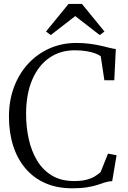

<svg xmlns="http://www.w3.org/2000/svg" viewBox="-20 -978 674 1008"><path d="M358.5 10.5Q278.5 10.5 216.8 -17Q155 -44.5 112.8 -94.8Q70.5 -145 48.8 -213.8Q27 -282.5 27 -365.5Q27 -450 53.5 -520.8Q80 -591.5 128 -643.5Q176 -695.5 240.5 -724Q305 -752.5 381 -752.5Q419 -752.5 451 -748.2Q483 -744 509 -738Q535 -732 554.8 -727Q574.5 -722 588 -720.5L580 -556.5H528L509 -682Q500 -690 481.2 -697.2Q462.5 -704.5 435 -709.2Q407.5 -714 372 -714Q296 -714 238.5 -674Q181 -634 149 -559Q117 -484 117 -379.5Q117 -311 131 -247.8Q145 -184.5 175 -134.8Q205 -85 253 -56.2Q301 -27.5 369 -27.5Q407 -27.5 433.2 -34.2Q459.5 -41 477.2 -51.8Q495 -62.5 508 -74L547 -171.5L592 -163L569 -27Q549.5 -26.5 531.5 -20.5Q513.5 -14.5 491.5 -7.2Q469.5 0 437.5 5.2Q405.5 10.5 358.5 10.5ZM246.5 -794 221.5 -812.5 340 -957.5H410L528.5 -812.5L503.5 -794L375 -893.5Z"/></svg>

Font: Merriweather 72pt Light
Style: Regular
Weight: 300
Version: Version 2.100